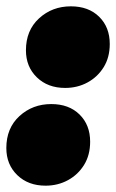

<svg xmlns="http://www.w3.org/2000/svg" viewBox="-32 -577 367 607"><path d="M174 -299Q119 -299 84.5 -332.5Q50 -366 50 -418Q50 -481 91.5 -519Q133 -557 192 -557Q248 -557 281.5 -524Q315 -491 315 -438Q315 -396 296 -365Q277 -334 245 -316.5Q213 -299 174 -299ZM112 10Q57 10 22.5 -23.5Q-12 -57 -12 -109Q-12 -172 29.5 -210Q71 -248 130 -248Q186 -248 219.5 -215Q253 -182 253 -129Q253 -87 234 -56Q215 -25 183 -7.5Q151 10 112 10Z"/></svg>

Font: Montserrat Black
Style: Italic
Weight: 900
Italic angle: -11.3°
Designer: Julieta Ulanovsky
Foundry: Julieta Ulanovsky
Version: Version 9.000; ttfautohint (v1.8.4.7-5d5b)